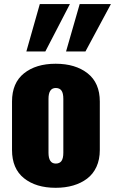

<svg xmlns="http://www.w3.org/2000/svg" viewBox="-20 -897 556 928"><path d="M299.3 -648.4 365.2 -877.4H516.1L393.1 -648.4ZM107.4 -648.4 172.4 -877.4H317.9L199.2 -648.4ZM249 10.7Q153.8 10.7 95.9 -35.6Q38.1 -82 38.1 -171.9V-406.2Q38.1 -496.1 95.9 -542.5Q153.8 -588.9 249 -588.9Q344.7 -588.9 403.6 -542.5Q462.4 -496.1 462.4 -406.2V-171.9Q462.4 -126 446.3 -90.8Q430.2 -55.7 401.1 -33.7Q372.1 -11.7 333.7 -0.5Q295.4 10.7 249 10.7ZM249.5 -106.4Q268.1 -106.4 277.1 -118.9Q286.1 -131.3 286.1 -159.2V-418.9Q286.1 -446.8 277.1 -459.2Q268.1 -471.7 249.5 -471.7Q214.4 -471.7 214.4 -418.9V-159.2Q214.4 -106.4 249.5 -106.4Z"/></svg>

Font: Oswald
Style: Heavy
Weight: 800
Designer: Vernon Adams
Foundry: Vernon Adams
Version: 3.0; ttfautohint (v0.95) -l 8 -r 50 -G 200 -x 0 -w "G" -W -c